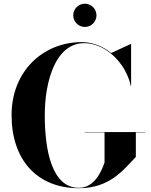

<svg xmlns="http://www.w3.org/2000/svg" viewBox="-20 -982 796 1012"><path d="M366 -901C366 -867.5 393.5 -840 427.5 -840C461 -840 488.5 -867.5 488.5 -901C488.5 -935 461 -962.5 427.5 -962.5C393.5 -962.5 366 -935 366 -901ZM426 -286V-284H531V-125C516 -83 480 8 396 8C252 8 216 -193 216 -375C216 -557 274.5 -754.5 423.5 -754.5C504.5 -754.5 578.5 -701.5 624.5 -634C638.5 -613 651 -588.5 661.5 -558.5C664.5 -549 667 -539.5 668.5 -530H671V-750H669L566 -702.5C522.5 -738 469 -760 411 -760C208 -760 41 -608 41 -375C41 -142 173 10 396 10C559 10 631 -87 696 -155V-284H746V-286Z"/></svg>

Font: Bodoni* 96pt
Style: Bold
Weight: 700
Version: Version 2.3